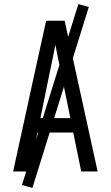

<svg xmlns="http://www.w3.org/2000/svg" viewBox="-20 -836 540 936"><path d="M44 0 151 -490 205 -735H295L456 0H376L337 -190H163L124 0ZM177 -260H323L276 -490Q269 -522 262.5 -554Q256 -586 250 -618Q244 -586 237.5 -554Q231 -522 224 -490ZM138 80 87 66 362 -816 413 -802Z"/></svg>

Font: HulyMono
Style: Regular
Weight: 400
Monospace: yes
Designer: Belleve Invis
Foundry: Belleve Invis
Version: Version 33.2.5; ttfautohint (v1.8.4)